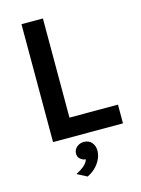

<svg xmlns="http://www.w3.org/2000/svg" viewBox="-129 -723 752 1021"><g transform="rotate(-15 247.0 -212.0)"><path d="M211 -649V-103.1H478V0H93V-649ZM223.4 224.6 169.2 196.3Q193.7 184.2 212.2 169.2Q230.7 154.2 237.7 134.1Q218.7 131.2 206.2 119.2Q193.7 107.2 195.2 88Q196.5 68.1 212.4 54.8Q228.3 41.4 251.2 41.4Q279.4 41.4 295.2 61.3Q311.1 81.3 309.1 110.7Q307.6 142.4 285 174.1Q262.5 205.9 223.4 224.6Z"/></g></svg>

Font: Karla
Style: Regular
Weight: 400
Designer: Jonathan Pinhorn
Version: Version 2.004;gftools[0.9.33]